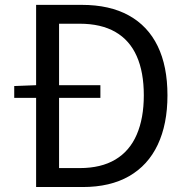

<svg xmlns="http://www.w3.org/2000/svg" viewBox="-20 -753 752 773"><path d="M37.3 -359.1V-406.6L127.4 -410.1H384.2V-359.1ZM125.4 0V-733.4H308.9Q421.7 -733.4 498.5 -690.9Q575.4 -648.5 614.8 -567.5Q654.2 -486.5 654.2 -369.3Q654.2 -253.1 615 -170.2Q575.8 -87.3 499.7 -43.7Q423.6 0 312.8 0ZM217.8 -76.3H300.9Q387.1 -76.3 444.6 -110.7Q502.1 -145.1 530.5 -211.1Q559 -277 559 -369.3Q559 -462.6 530.5 -526.8Q502.1 -591.1 444.6 -624.3Q387.1 -657.5 300.9 -657.5H217.8Z"/></svg>

Font: Shanggu Sans SC VF
Style: Regular
Weight: 250
Designer: GuiWonder
Version: Version 1.021